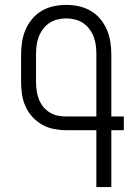

<svg xmlns="http://www.w3.org/2000/svg" viewBox="-20 -763 540 783"><path d="M373 0V-232H250Q225 -232 199.5 -237Q174 -242 152 -254.5Q130 -267 112.5 -286Q95 -305 84.5 -328Q74 -351 70 -376.5Q66 -402 66 -427V-540Q66 -566 70 -592Q74 -618 84 -641.5Q94 -665 111 -685.5Q128 -706 150.5 -719Q173 -732 198.5 -737.5Q224 -743 250 -743Q276 -743 301.5 -737.5Q327 -732 349.5 -719Q372 -706 389 -685.5Q406 -665 416 -641.5Q426 -618 430 -592Q434 -566 434 -540V-288H485V-232H434V0ZM373 -288V-540Q373 -558 371 -576Q369 -594 362.5 -611.5Q356 -629 345 -644Q334 -659 319 -669Q304 -679 286 -683.5Q268 -688 250 -688Q232 -688 214 -683.5Q196 -679 181 -669Q166 -659 155 -644Q144 -629 137.5 -611.5Q131 -594 129 -576Q127 -558 127 -540V-427Q127 -410 129.5 -392.5Q132 -375 138.5 -358.5Q145 -342 156 -328Q167 -314 182.5 -304.5Q198 -295 215 -291.5Q232 -288 250 -288Z"/></svg>

Font: Iosevka Fixed Light
Style: Regular
Weight: 300
Monospace: yes
Designer: Belleve Invis
Foundry: Belleve Invis
Version: Version 32.3.0